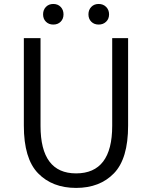

<svg xmlns="http://www.w3.org/2000/svg" viewBox="-20 -922 756 955"><path d="M98.6 -296.9V-732.4H181.6V-295.9Q181.6 -59.6 358.4 -59.6Q538.1 -59.6 538.1 -295.9V-732.4H617.2V-296.9Q617.2 -132.8 546.9 -60.1Q476.6 12.7 358.4 12.7Q240.2 12.7 169.4 -60.1Q98.6 -132.8 98.6 -296.9ZM281.7 -814Q267.6 -799.8 245.1 -799.8Q222.7 -799.8 208.5 -814Q194.3 -828.1 194.3 -850.6Q194.3 -873 208.5 -887.7Q222.7 -902.3 245.1 -902.3Q267.6 -902.3 281.7 -887.7Q295.9 -873 295.9 -850.6Q295.9 -828.1 281.7 -814ZM507.8 -814Q493.2 -799.8 470.7 -799.8Q448.2 -799.8 434.1 -814Q419.9 -828.1 419.9 -850.6Q419.9 -873 434.1 -887.7Q448.2 -902.3 470.7 -902.3Q493.2 -902.3 507.8 -887.7Q522.5 -873 522.5 -850.6Q522.5 -828.1 507.8 -814Z"/></svg>

Font: Gen Shin Gothic Normal
Style: Regular
Weight: 300
Designer: [Source Han Sans]
Ryoko NISHIZUKA  (kana & ideographs); Paul D. Hunt (Latin, Greek & Cyrillic); Wenlong ZHANG  (bopomofo
Version: Version 1.002.20150607